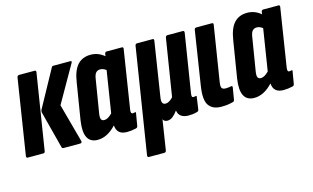

<svg xmlns="http://www.w3.org/2000/svg" viewBox="-84 -735 1883 1155"><g transform="rotate(-15 857.5 -157.5)"><path d="M237 0Q228 0 226 -7L166 -238Q163 -249 169 -259L294 -487Q297 -494 305 -494H411Q423 -494 415 -481L285 -253L350 -14Q353 0 340 0ZM14 0Q3 0 5 -12L79 -483Q82 -494 92 -494H189Q198 -494 197 -483L122 -12Q121 0 110 0Z M449 6Q357 6 378 -133L415 -361Q426 -434 456.5 -467Q487 -500 538 -500Q585 -500 623 -468L625 -482Q627 -494 637 -494H732Q742 -494 740 -482L683 -119Q679 -94 693 -94Q696 -94 699.5 -95Q703 -96 706 -96Q713 -99 712 -91L699 -14Q698 -4 688 -1Q658 6 631 6Q568 6 564 -53Q509 6 449 6ZM497 -145Q493 -120 498 -109.5Q503 -99 518 -99Q540 -99 567 -127L608 -386Q589 -400 571 -400Q555 -400 545 -389.5Q535 -379 531 -353Z M719 185Q709 185 710 173L814 -482Q816 -494 826 -494H923Q933 -494 931 -482L879 -149Q874 -121 879.5 -110Q885 -99 900 -99Q921 -99 946 -126L1003 -482Q1005 -494 1016 -494H1111Q1121 -494 1120 -482L1062 -119Q1060 -104 1062 -99Q1064 -94 1072 -94Q1078 -94 1086 -96Q1092 -98 1090 -90L1079 -13Q1077 -3 1067 -1Q1052 3 1040 4.5Q1028 6 1014 6Q987 6 969.5 -5.5Q952 -17 948 -42H947Q932 -21 916.5 -9Q901 3 883 3Q863 3 856 -13L827 173Q825 185 814 185Z M1218 6Q1165 6 1141 -28Q1117 -62 1131 -149L1183 -483Q1185 -494 1196 -494H1292Q1303 -494 1301 -483L1246 -138Q1242 -111 1248.5 -102.5Q1255 -94 1272 -94Q1289 -94 1307 -98Q1315 -99 1314 -89L1302 -16Q1301 -6 1291 -3Q1277 1 1259.5 3.5Q1242 6 1218 6Z M1424 6Q1332 6 1353 -133L1390 -361Q1401 -434 1431.5 -467Q1462 -500 1513 -500Q1560 -500 1598 -468L1600 -482Q1602 -494 1612 -494H1707Q1717 -494 1715 -482L1658 -119Q1654 -94 1668 -94Q1671 -94 1674.5 -95Q1678 -96 1681 -96Q1688 -99 1687 -91L1674 -14Q1673 -4 1663 -1Q1633 6 1606 6Q1543 6 1539 -53Q1484 6 1424 6ZM1472 -145Q1468 -120 1473 -109.5Q1478 -99 1493 -99Q1515 -99 1542 -127L1583 -386Q1564 -400 1546 -400Q1530 -400 1520 -389.5Q1510 -379 1506 -353Z"/></g></svg>

Font: Sofia Sans Extra Condensed ExtraBold
Style: Italic
Weight: 800
Italic angle: -9°
Designer: Botio Nikoltchev, Ani Petrova
Foundry: lettersoup
Version: Version 4.101; ttfautohint (v1.8.4.7-5d5b)